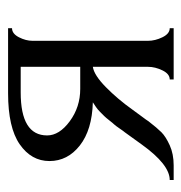

<svg xmlns="http://www.w3.org/2000/svg" viewBox="-7 -454 460 487"><g transform="rotate(-90 223.5 -210.0)"><path d="M364 -358V-65Q364 -47 373 -28.5Q382 -10 396 -10V0H266V-10Q280 -10 289 -28.5Q298 -47 298 -65V-205Q277 -202 246.5 -172Q216 -142 189 -104Q182 -94 172.5 -81.5Q163 -69 160 -64Q143 -42 132 -31Q121 -20 99 -10Q77 0 48 0H11V-10Q50 -10 101 -81L132 -124Q134 -126 141.5 -137Q149 -148 152 -151Q155 -154 162 -163Q169 -172 173 -176Q177 -180 183.5 -186.5Q190 -193 196 -197Q202 -201 208 -205Q138 -207 98.5 -238Q59 -269 59 -315Q59 -361 101.5 -390.5Q144 -420 231 -420H396V-410Q382 -410 373 -392.5Q364 -375 364 -358ZM124 -321Q124 -290 160 -263.5Q196 -237 242 -237H298V-388H233Q124 -388 124 -321Z"/></g></svg>

Font: Forum
Style: Regular
Weight: 400
Designer: Denis Masharov
Foundry: Denis Masharov
Version: Version 1.000